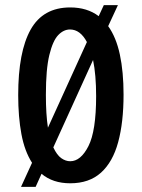

<svg xmlns="http://www.w3.org/2000/svg" viewBox="-20 -705 552 749"><path d="M62 24 105 -70Q76 -115 63.5 -182Q51 -249 51 -334Q51 -503 99.5 -589.5Q148 -676 254 -676Q320 -676 365 -642L385 -685H440L402 -603Q433 -560 447.5 -492.5Q462 -425 462 -336Q462 -228 441 -150.5Q420 -73 374 -31.5Q328 10 254 10Q186 10 142 -27L119 24ZM159 -335Q159 -296 161 -264.5Q163 -233 167 -207L319 -541Q293 -590 253 -590Q228 -590 207 -568Q186 -546 172.5 -490.5Q159 -435 159 -335ZM254 -76Q295 -76 325 -135Q355 -194 355 -330Q355 -413 343 -471L188 -130Q202 -100 219 -88Q236 -76 254 -76Z"/></svg>

Font: Bricolage Grotesque 10pt Condensed Medium
Style: Regular
Weight: 500
Width: 3
Designer: Mathieu Triay
Foundry: Atelier Triay
Version: Version 1.000; ttfautohint (v1.8.4.7-5d5b);gftools[0.9.32]